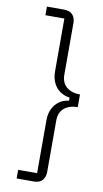

<svg xmlns="http://www.w3.org/2000/svg" viewBox="-99 -805 529 988"><g transform="rotate(10 166.0 -311.0)"><path d="M63 -760H153Q183 -760 197.5 -743.5Q212 -727 212 -700V-431Q212 -388 239 -366Q266 -344 309 -344V-278Q266 -278 239 -256Q212 -234 212 -191V78Q212 104 197.5 121Q183 138 153 138H63V93H162V-185Q162 -217 174 -242.5Q186 -268 208 -284Q230 -300 259 -303V-319Q230 -323 208 -338.5Q186 -354 174 -380Q162 -406 162 -437V-715H63Z"/></g></svg>

Font: IBM Plex Sans Light
Style: Regular
Weight: 300
Designer: Mike Abbink, Paul van der Laan, Pieter van Rosmalen
Foundry: Bold Monday
Version: Version 3.201